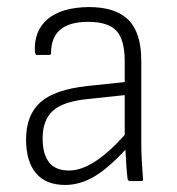

<svg xmlns="http://www.w3.org/2000/svg" viewBox="-20 -514 502 545"><path d="M165 11Q110 11 82 -22.5Q54 -56 54 -118Q54 -187 94.5 -223.5Q135 -260 229 -270L334 -281V-341Q334 -401 310.5 -426.5Q287 -452 230 -452Q125 -452 125 -364Q125 -358 120 -358H85Q80 -358 79 -367Q76 -426 115 -459.5Q154 -493 232 -494Q308 -494 344.5 -457.5Q381 -421 381 -342V-115Q381 -83 382.5 -56.5Q384 -30 386 -6Q387 0 381 0H349Q343 0 342 -7Q340 -24 338.5 -46Q337 -68 336 -89Q286 -35 246 -12Q206 11 165 11ZM101 -121Q101 -77 119 -53.5Q137 -30 176 -30Q244 -30 334 -131V-244L230 -233Q159 -226 130 -199.5Q101 -173 101 -121Z"/></svg>

Font: Sofia Sans Semi Condensed Light
Style: Regular
Weight: 300
Designer: Botio Nikoltchev, Ani Petrova
Foundry: lettersoup
Version: Version 4.100; ttfautohint (v1.8.4.7-5d5b)